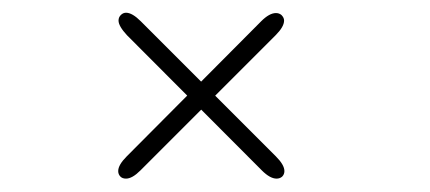

<svg xmlns="http://www.w3.org/2000/svg" viewBox="-20 -436 659 294"><path d="M164.5 -165.5Q161 -169 161 -174Q161 -183.5 174 -196.5L380 -403.5Q392.5 -416 402.5 -416Q407.5 -416 411 -413Q415 -409 415 -404.5Q415 -395 402 -382L195 -175Q182.5 -162.5 173 -162.5Q167.5 -162.5 164.5 -165.5ZM412 -165.5Q408.5 -162.5 403.5 -162.5Q393.5 -162.5 381 -175L174.5 -382Q161.5 -396 161.5 -404.5Q161.5 -409.5 165 -413Q168.5 -416.5 173 -416.5Q182.5 -416.5 195.5 -403.5L402.5 -196.5Q415.5 -183.5 415.5 -174Q415.5 -169 412 -165.5Z"/></svg>

Font: Sono ExtraLight
Style: Regular
Weight: 200
Designer: Tyler Finck
Foundry: Tyler Finck
Version: Version 2.112